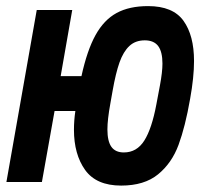

<svg xmlns="http://www.w3.org/2000/svg" viewBox="-38 -582 658 614"><path d="M198.5 -167Q198.5 -197 203 -227H136.5L96 0H-17.5L79.5 -550H193L156 -338.5H222.5Q240.5 -421 267.5 -469.8Q294.5 -518.5 335 -540.5Q375.5 -562.5 435.5 -562.5Q515 -562.5 548.8 -515.5Q582.5 -468.5 582.5 -387Q582.5 -335 570 -266Q554.5 -177 533 -118.8Q511.5 -60.5 467.5 -24.5Q423.5 11.5 349.5 11.5Q270 11.5 234.2 -38.5Q198.5 -88.5 198.5 -167ZM462 -248 473.5 -309Q481.5 -352 481.5 -378.5Q481.5 -416.5 467.8 -434.8Q454 -453 425 -453Q395 -453 375.8 -435Q356.5 -417 344.2 -382.5Q332 -348 322 -291L315 -251.5Q305.5 -199.5 305.5 -168Q305.5 -130.5 318.2 -112.5Q331 -94.5 358 -94.5Q399.5 -94.5 423.5 -132.5Q447.5 -170.5 462 -248Z"/></svg>

Font: JuliaMono ExtraBoldItalic
Style: Regular
Weight: 800
Italic angle: -9°
Monospace: yes
Designer: cormullion
Foundry: corm
Version: Version 0.049; ttfautohint (v1.8.4)